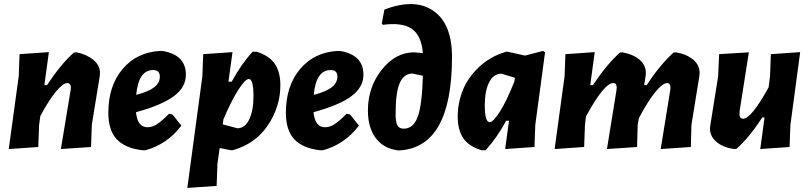

<svg xmlns="http://www.w3.org/2000/svg" viewBox="-20 -728 3974 943"><path d="M23 4 72 -354 76 -462 220 -472 198 -310H211Q278 -412 343 -470L356 -471Q406 -461 439 -433.5Q472 -406 471 -368L470 -355L431 -115L427 -6L279 4L327 -286L328 -297Q328 -320 310 -320Q290 -320 255.5 -279Q221 -238 178 -158L172 -114L168 -6Z M871 -111Q801 -19 694 10H680Q594 0 553 -44.5Q512 -89 512 -174Q512 -306 582 -389Q652 -472 768 -478L782 -477Q893 -457 893 -361Q893 -300 834.5 -256Q776 -212 648 -177Q655 -103 704 -103Q727 -103 749.5 -117Q772 -131 810 -169L827 -166ZM732 -384Q660 -384 649 -262Q710 -278 737.5 -299.5Q765 -321 765 -352Q765 -384 732 -384Z M1122 -472 1102 -327H1118Q1166 -415 1221 -474H1241Q1303 -454 1330 -414Q1357 -374 1357 -309Q1357 -204 1295.5 -112.5Q1234 -21 1122 10H1115L1059 -1L1048 76L1044 185L900 195L974 -354L978 -462ZM1202 -340Q1185 -340 1151.5 -288.5Q1118 -237 1077 -141L1074 -117L1146 -98Q1183 -98 1204 -141.5Q1225 -185 1225 -255Q1225 -340 1202 -340Z M1743 -111Q1673 -19 1566 10H1552Q1466 0 1425 -44.5Q1384 -89 1384 -174Q1384 -306 1454 -389Q1524 -472 1640 -478L1654 -477Q1765 -457 1765 -361Q1765 -300 1706.5 -256Q1648 -212 1520 -177Q1527 -103 1576 -103Q1599 -103 1621.5 -117Q1644 -131 1682 -169L1699 -166ZM1604 -384Q1532 -384 1521 -262Q1582 -278 1609.5 -299.5Q1637 -321 1637 -352Q1637 -384 1604 -384Z M1938 11Q1866 3 1826.5 -48.5Q1787 -100 1787 -185Q1787 -300 1855 -385.5Q1923 -471 2014 -471Q2040 -469 2057 -467Q2050 -553 2003 -586Q1956 -619 1860 -606L1855 -612L1868 -681Q2018 -738 2109 -674.5Q2200 -611 2200 -449Q2200 -1 1938 11ZM1923 -167Q1923 -128 1932 -112Q1941 -96 1963 -96Q2010 -96 2031.5 -154Q2053 -212 2057 -356L2004 -367Q1962 -365 1942.5 -318.5Q1923 -272 1923 -167Z M2467 -474H2473L2559 -455L2647 -478L2657 -471L2609 -114L2605 -6L2461 4L2480 -135H2466Q2420 -50 2365 10H2345Q2281 -10 2254.5 -50.5Q2228 -91 2228 -155Q2228 -221 2252.5 -283.5Q2277 -346 2333 -399Q2389 -452 2467 -474ZM2361 -211Q2361 -128 2385 -128Q2402 -128 2435 -179.5Q2468 -231 2506 -327L2509 -346L2443 -366Q2404 -366 2382.5 -324Q2361 -282 2361 -211Z M2901 -472 2879 -310H2892Q2961 -413 3025 -470L3037 -471Q3091 -461 3122 -434Q3153 -407 3152 -368L3151 -355L3144 -310H3156Q3221 -409 3288 -470L3301 -471Q3355 -461 3386 -434Q3417 -407 3416 -368L3415 -355L3376 -115L3373 -6L3225 4L3272 -286L3273 -297Q3273 -320 3256 -320Q3235 -320 3199 -276.5Q3163 -233 3118 -148L3112 -115L3109 -6L2961 4L3008 -286L3009 -297Q3009 -320 2992 -320Q2947 -320 2858 -156L2853 -114L2849 -6L2704 4L2753 -354L2757 -462Z M3658 -471 3613 -185 3612 -169Q3611 -145 3630 -145Q3670 -145 3755 -299L3762 -354L3766 -462L3910 -472L3862 -114L3858 -6L3714 4L3735 -151H3724Q3657 -49 3597 3L3585 4Q3531 -4 3499 -31Q3467 -58 3467 -97L3469 -115L3507 -352L3512 -462Z"/></svg>

Font: Alegreya Sans ExtraBold
Style: Italic
Weight: 800
Italic angle: -7°
Designer: Juan Pablo del Peral
Foundry: Huerta Tipografica
Version: Version 2.007